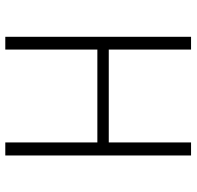

<svg xmlns="http://www.w3.org/2000/svg" viewBox="-28 -696 724 707"><g transform="rotate(90 333.5 -342.0)"><path d="M504 0H552V-684H504V-381H162V-684H115V0H162V-339H504Z"/></g></svg>

Font: Fira Sans ExtraLight
Style: Regular
Weight: 200
Designer: bBox Type GmbH & Carrois Corporate GbR & Edenspiekermann AG
Foundry: bBox Type GmbH & Carrois Corporate GbR & Edenspiekermann AG
Version: Version 4.300;PS 004.300;hotconv 1.0.88;makeotf.lib2.5.64775